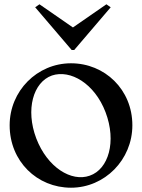

<svg xmlns="http://www.w3.org/2000/svg" viewBox="-20 -860 662 895"><path d="M311 15C468 15 597 -115 597 -276C597 -443 468 -565 311 -565C153 -565 25 -436 25 -276C25 -108 153 15 311 15ZM398 -41C313 -11 201 -79 149 -215C98 -350 135 -477 222 -508C308 -537 421 -471 472 -337C524 -200 486 -71 398 -41ZM144 -826 314 -627H326L496 -826L476 -840L320 -732L164 -840Z"/></svg>

Font: Basteleur Moonlight
Style: Regular
Weight: 300
Designer: Keussel
Foundry: Keussel Studio
Version: Version 1.300;Glyphs 3.2 (3192)